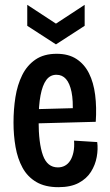

<svg xmlns="http://www.w3.org/2000/svg" viewBox="-20 -764 454 796"><path d="M222 12Q167 12 130.5 -9.5Q94 -31 73.5 -68.5Q53 -106 44.5 -154.5Q36 -203 36 -256Q36 -311 44 -361.5Q52 -412 72 -452.5Q92 -493 127 -517Q162 -541 215 -541Q264 -541 297 -519.5Q330 -498 349 -460Q368 -422 374.5 -370.5Q381 -319 377 -259L114 -252V-311L299 -316L281 -291Q284 -347 276.5 -383Q269 -419 253.5 -436.5Q238 -454 214 -454Q188 -454 172 -432.5Q156 -411 148 -368.5Q140 -326 140 -264Q140 -170 158 -120Q176 -70 220 -70Q236 -70 249 -77Q262 -84 271 -98Q280 -112 284.5 -133Q289 -154 287 -181L383 -175Q387 -146 381 -113Q375 -80 357 -51.5Q339 -23 306 -5.5Q273 12 222 12ZM93 -744 212 -666 331 -744V-657L212 -580L93 -657Z"/></svg>

Font: Bricolage Grotesque 24pt Condensed Medium
Style: Regular
Weight: 500
Width: 3
Designer: Mathieu Triay
Foundry: Atelier Triay
Version: Version 1.001;gftools[0.9.33.dev8+g029e19f]